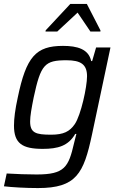

<svg xmlns="http://www.w3.org/2000/svg" viewBox="-24 -751 610 975"><path d="M208 -597 207 -591H267L370 -687L435 -591H486V-597L417 -731H333ZM169 204C364 204 401 130 443 -67L537 -510H464L444 -441H439C426 -502 368 -518 296 -518C158 -518 109 -463 66 -255C53 -196 47 -149 47 -113C47 -22 90 5 193 5C270 5 323 -10 358 -71H364C362 -66 357 -42 352 -24C324 98 304 135 162 135C117 135 57 133 10 130L-4 195C36 200 108 204 169 204ZM235 -67C158 -67 129 -76 129 -134C129 -162 136 -201 147 -256C183 -424 203 -445 314 -445C386 -445 418 -424 418 -364C418 -309 387 -167 356 -121C330 -83 299 -67 235 -67Z"/></svg>

Font: Saira UNSAM
Style: Italic
Weight: 400
Italic angle: -12°
Designer: Hector Gatti with collaboration of the Omnibus-Type team
Foundry: Omnibus-Type
Version: Version 0.072;PS 000.072;hotconv 1.0.88;makeotf.lib2.5.64775